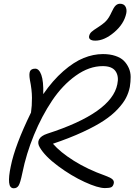

<svg xmlns="http://www.w3.org/2000/svg" viewBox="-20 -966 724 1034"><path d="M493.2 -747.1Q474.6 -747.1 466.1 -753.7Q457.5 -760.3 460 -772Q462.9 -785.2 472.7 -794.2Q482.4 -803.2 508.8 -819.8Q539.6 -839.8 553.7 -855.7Q567.9 -871.6 581.1 -900.9Q592.8 -926.8 603 -936.3Q613.3 -945.8 626 -945.8Q647 -945.8 655.5 -930.9Q664.1 -916 660.2 -895Q648.4 -837.4 595.2 -792.2Q542 -747.1 493.2 -747.1ZM54.2 47.9Q32.2 47.9 29.1 17.1Q25.9 -13.7 38.1 -70.8Q60.5 -183.1 147 -359.9Q152.3 -395.5 152.1 -439.2Q151.9 -482.9 141.1 -535.2Q135.3 -567.9 141.6 -582Q147.9 -596.2 169.9 -596.2Q190.4 -596.2 202.6 -562.5Q214.8 -528.8 212.9 -459Q264.2 -533.2 321 -582.8Q377.9 -632.3 430.4 -653.6Q482.9 -674.8 534.2 -674.8Q572.3 -674.8 601.3 -665Q630.4 -655.3 647 -638.7Q663.6 -622.1 673.6 -599.6Q683.6 -577.1 683.6 -551.3Q683.6 -525.4 679.2 -498Q672.9 -466.3 658.4 -438.5Q644 -410.6 614 -378.4Q584 -346.2 539.6 -316.7Q495.1 -287.1 425.5 -254.9Q356 -222.7 265.1 -191.9Q304.2 -146.5 377.9 -100.1Q451.7 -53.7 546.9 -20Q576.2 -9.3 585.7 -0.2Q595.2 8.8 592.8 21Q589.4 37.1 579.6 42Q569.8 46.9 544.9 46.9Q507.3 46.9 435.5 13.9Q363.8 -19 292.5 -72Q221.2 -125 193.8 -172.9Q180.2 -195.8 190.4 -215.3Q200.7 -234.9 234.9 -246.1Q581.5 -357.9 611.8 -512.2Q621.1 -555.2 602.3 -582.5Q583.5 -609.9 533.2 -609.9Q460 -609.9 388.2 -558.6Q316.4 -507.3 260.7 -424.3Q205.1 -341.3 163.1 -239.5Q121.1 -137.7 100.1 -33.2Q89.4 19 80.3 33.4Q71.3 47.9 54.2 47.9Z"/></svg>

Font: Shantell Sans Bouncy
Style: Italic
Weight: 300
Italic angle: -11.31°
Designer: Stephen Nixon, Anya Danilova, Shantell Martin
Foundry: Arrow Type
Version: Version 1.006;[9816181b4]